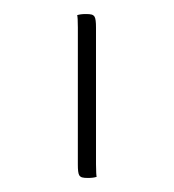

<svg xmlns="http://www.w3.org/2000/svg" viewBox="-163 -723 766 846"><g transform="rotate(-30 220.0 -300.0)"><path d="M16.1 -15.1Q16.1 -27.3 34.7 -59.1L335.9 -580.6Q359.4 -621.6 360.8 -629.9Q375 -627.4 395.5 -615.7Q411.1 -606.9 417.5 -600.3Q423.8 -593.8 423.8 -585Q423.8 -572.8 405.3 -541L104 -19Q80.6 22.5 79.1 29.8Q64.9 27.3 44.4 15.6Q28.8 6.8 22.5 0.2Q16.1 -6.3 16.1 -15.1Z"/></g></svg>

Font: Nikodecs
Style: Medium
Weight: 500
Version: Version 0.29